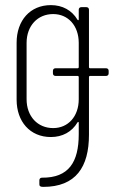

<svg xmlns="http://www.w3.org/2000/svg" viewBox="-20 -530 446 751"><path d="M395 -263H332C330 -263 328 -265 328 -267V-492C328 -498 324 -502 318 -502H298C292 -502 288 -498 288 -492V-454C288 -450 285 -450 283 -453C261 -490 224 -510 179 -510C98 -510 45 -450 45 -363V-140C45 -55 97 6 179 6C224 6 261 -14 283 -51C285 -54 288 -54 288 -50V-5C288 104 249 166 144 165C138 165 134 169 134 175V191C134 198 138 201 149 201C277 201 328 123 328 -3V-229C328 -231 330 -233 332 -233H395C401 -233 405 -237 405 -243V-253C405 -259 401 -263 395 -263ZM188 -29C127 -29 84 -75 84 -142V-362C84 -429 127 -475 188 -475C247 -475 288 -429 288 -362V-267C288 -265 286 -263 284 -263H197C191 -263 187 -259 187 -253V-243C187 -237 191 -233 197 -233H284C286 -233 288 -231 288 -229V-142C288 -75 247 -29 188 -29Z"/></svg>

Font: Barlow Condensed ExtraLight
Style: Regular
Weight: 275
Width: 3
Designer: Jeremy Tribby
Foundry: Tribby Type
Version: Version 1.422;hotconv 1.0.109;makeotfexe 2.5.65596